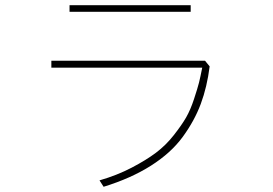

<svg xmlns="http://www.w3.org/2000/svg" viewBox="-20 -674 1040 732"><path d="M245.1 -628.9V-654.3H707V-628.9ZM175.8 -416V-442.4H761.7L779.3 -420.9Q769.5 -342.8 745.6 -278.3Q721.7 -213.9 676.8 -152.3Q631.8 -90.8 555.7 -42.5Q479.5 5.9 375 38.1L359.4 13.7Q426.8 -5.9 481.9 -34.7Q537.1 -63.5 574.7 -91.8Q612.3 -120.1 642.6 -158.7Q672.9 -197.3 689.5 -226.1Q706.1 -254.9 719.7 -296.4Q733.4 -337.9 738.8 -359.4Q744.1 -380.9 751 -416Z"/></svg>

Font: Gothic A1 Thin
Style: Regular
Weight: 250
Designer: HanYang I&C Co.,Ltd.
Foundry: HanYang I&C Co.,Ltd.
Version: Version 2.50